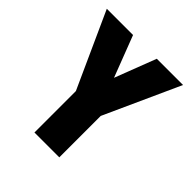

<svg xmlns="http://www.w3.org/2000/svg" viewBox="-191 -846 983 983"><g transform="rotate(45 300.0 -355.0)"><path d="M210 0V-300L24 -710H214L300 -486L386 -710H576L390 -300V0Z"/></g></svg>

Font: Geist Mono UltraBlack
Style: Regular
Weight: 900
Monospace: yes
Designer: Basement.studio, Andrés Briganti, Mateo Zaragoza
Foundry: Basement.studio, Vercel, Andrés Briganti, Guido Ferreyra, Mateo Zaragoza
Version: Version 1.400; ttfautohint (v1.8.4.7-5d5b)